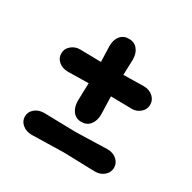

<svg xmlns="http://www.w3.org/2000/svg" viewBox="-144 -835 930 929"><g transform="rotate(30 321.0 -370.5)"><path d="M322 -170 498 -175Q529 -175 549.5 -157Q570 -139 570 -113Q570 -87 549.5 -69Q529 -51 498 -51L322 -56L145 -52Q114 -52 93 -69.5Q72 -87 72 -113Q72 -139 93 -156.5Q114 -174 145 -174ZM259 -525 256 -612Q256 -648 273.5 -669Q291 -690 321 -690Q351 -690 369 -668.5Q387 -647 387 -611L384 -525L497 -527Q528 -527 548.5 -509Q569 -491 569 -464.5Q569 -438 548.5 -420.5Q528 -403 502 -403Q476 -403 384 -405L387 -306Q387 -270 369.5 -248Q352 -226 321.5 -226Q291 -226 273.5 -248.5Q256 -271 256 -307L259 -406L145 -404Q113 -404 92.5 -421.5Q72 -439 72 -465.5Q72 -492 93 -509.5Q114 -527 140.5 -527Q167 -527 259 -525Z"/></g></svg>

Font: Delius Unicase
Style: Bold
Weight: 700
Designer: Natalia Raices
Foundry: Natalia Raices
Version: Version 1.001